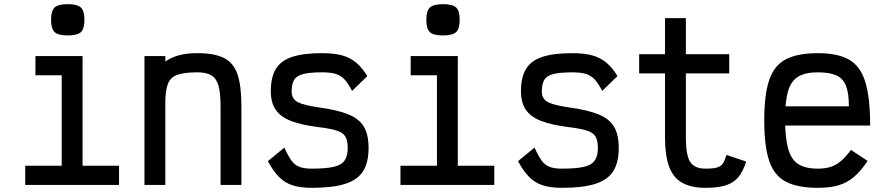

<svg xmlns="http://www.w3.org/2000/svg" viewBox="-20 -887 4240 921"><path d="M276 0V-589L339 -526H150V-618H376V0ZM101 0V-92H551V0ZM305 -717Q259 -717 242 -733Q225 -749 225 -792Q225 -835 242 -851Q259 -867 305 -867Q351 -867 368 -851Q385 -835 385 -792Q385 -749 368 -733Q351 -717 305 -717Z M673 0V-618H773V-592Q800 -611 837 -621.5Q874 -632 928 -632Q1008 -632 1054 -609Q1100 -586 1119 -531Q1138 -476 1138 -380V0H1038V-380Q1038 -441 1028 -476Q1018 -511 994 -525.5Q970 -540 928 -540Q864 -540 830.5 -528Q797 -516 785 -484Q773 -452 773 -391V0Z M1475 14Q1421 14 1383.5 2Q1346 -10 1318 -38.5Q1290 -67 1265 -114L1344 -179Q1362 -139 1378 -117Q1394 -95 1416.5 -86.5Q1439 -78 1475 -78Q1545 -78 1582 -87Q1619 -96 1633.5 -118Q1648 -140 1648 -177Q1648 -214 1636 -233Q1624 -252 1592.5 -261.5Q1561 -271 1502 -278Q1425 -288 1375.5 -307Q1326 -326 1302.5 -360.5Q1279 -395 1279 -449Q1279 -516 1303 -556Q1327 -596 1381 -614Q1435 -632 1525 -632Q1582 -632 1620.5 -621.5Q1659 -611 1688 -587Q1717 -563 1742 -522L1669 -451Q1650 -487 1632.5 -506Q1615 -525 1590.5 -532.5Q1566 -540 1525 -540Q1467 -540 1435 -532Q1403 -524 1391 -504Q1379 -484 1379 -449Q1379 -412 1408.5 -397Q1438 -382 1508 -372Q1597 -360 1649.5 -339Q1702 -318 1725 -280Q1748 -242 1748 -177Q1748 -107 1721.5 -65.5Q1695 -24 1635.5 -5Q1576 14 1475 14Z M2076 0V-589L2139 -526H1950V-618H2176V0ZM1901 0V-92H2351V0ZM2105 -717Q2059 -717 2042 -733Q2025 -749 2025 -792Q2025 -835 2042 -851Q2059 -867 2105 -867Q2151 -867 2168 -851Q2185 -835 2185 -792Q2185 -749 2168 -733Q2151 -717 2105 -717Z M2675 14Q2621 14 2583.5 2Q2546 -10 2518 -38.5Q2490 -67 2465 -114L2544 -179Q2562 -139 2578 -117Q2594 -95 2616.5 -86.5Q2639 -78 2675 -78Q2745 -78 2782 -87Q2819 -96 2833.5 -118Q2848 -140 2848 -177Q2848 -214 2836 -233Q2824 -252 2792.5 -261.5Q2761 -271 2702 -278Q2625 -288 2575.5 -307Q2526 -326 2502.5 -360.5Q2479 -395 2479 -449Q2479 -516 2503 -556Q2527 -596 2581 -614Q2635 -632 2725 -632Q2782 -632 2820.5 -621.5Q2859 -611 2888 -587Q2917 -563 2942 -522L2869 -451Q2850 -487 2832.5 -506Q2815 -525 2790.5 -532.5Q2766 -540 2725 -540Q2667 -540 2635 -532Q2603 -524 2591 -504Q2579 -484 2579 -449Q2579 -412 2608.5 -397Q2638 -382 2708 -372Q2797 -360 2849.5 -339Q2902 -318 2925 -280Q2948 -242 2948 -177Q2948 -107 2921.5 -65.5Q2895 -24 2835.5 -5Q2776 14 2675 14Z M3365 14Q3295 14 3252 -10.5Q3209 -35 3189.5 -88Q3170 -141 3170 -227V-535H3046V-627H3170V-800H3270V-627H3478V-535H3270V-227Q3270 -142 3291 -110Q3312 -78 3365 -78Q3401 -78 3419.5 -83.5Q3438 -89 3447.5 -103Q3457 -117 3465 -144L3559 -112Q3545 -65 3522 -37.5Q3499 -10 3461.5 2Q3424 14 3365 14Z M3903 14Q3806 14 3749.5 -15.5Q3693 -45 3669.5 -116Q3646 -187 3646 -309Q3646 -432 3669.5 -502.5Q3693 -573 3749.5 -602.5Q3806 -632 3903 -632Q3999 -632 4053.5 -600.5Q4108 -569 4131 -493Q4154 -417 4154 -285H3675V-377H4052Q4052 -439 4038.5 -474.5Q4025 -510 3992.5 -525Q3960 -540 3903 -540Q3843 -540 3809 -519.5Q3775 -499 3760.5 -451Q3746 -403 3746 -318Q3746 -227 3760.5 -174.5Q3775 -122 3809 -100Q3843 -78 3903 -78Q3938 -78 3964.5 -86.5Q3991 -95 4014 -114.5Q4037 -134 4062 -168L4142 -115Q4109 -66 4076 -38Q4043 -10 4002 2Q3961 14 3903 14Z"/></svg>

Font: Victor Mono
Style: Bold
Weight: 700
Monospace: yes
Designer: Rune Bjørnerås
Version: Version 1.561;gftools[0.9.30]